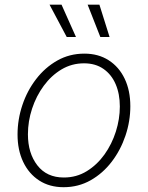

<svg xmlns="http://www.w3.org/2000/svg" viewBox="-20 -780 626 812"><path d="M249 11.7Q189.5 11.7 145.8 -16.6Q102.1 -44.9 78.1 -95.2Q54.2 -145.5 54.2 -210.9Q54.2 -274.4 74.5 -335.2Q94.7 -396 132.6 -445.3Q170.4 -494.6 222.2 -523.9Q273.9 -553.2 336.9 -553.2Q396 -553.2 439.7 -525.1Q483.4 -497.1 507.3 -447Q531.2 -397 531.2 -330.6Q531.2 -267.6 510.7 -206.5Q490.2 -145.5 452.6 -96.2Q415 -46.9 363.3 -17.6Q311.5 11.7 249 11.7ZM250 -29.3Q303.7 -29.3 347.2 -56.2Q390.6 -83 421.9 -126.7Q453.1 -170.4 470 -223.6Q486.8 -276.9 486.8 -329.6Q486.8 -382.8 469.2 -423.8Q451.7 -464.8 417.7 -488.5Q383.8 -512.2 335.4 -512.2Q283.7 -512.2 240.5 -486.6Q197.3 -460.9 165.3 -417.5Q133.3 -374 115.7 -320.6Q98.1 -267.1 98.1 -211.9Q98.1 -132.3 137.9 -80.8Q177.7 -29.3 250 -29.3ZM404.3 -623.5 350.6 -760.3H400.4L443.4 -623.5ZM262.2 -623.5 189.5 -760.3H240.2L301.3 -623.5Z"/></svg>

Font: Inter ExtraLight
Style: Italic
Weight: 250
Italic angle: -9.3988°
Designer: Rasmus Andersson
Foundry: rsms
Version: Version 4.001;git-66647c0bb